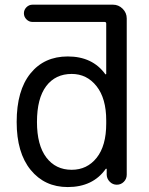

<svg xmlns="http://www.w3.org/2000/svg" viewBox="-20 -794 623 804"><path d="M134.8 -283.2Q134.8 -186.5 173.8 -134.8Q212.9 -83 280.3 -83Q344.7 -83 384.8 -133.3Q424.8 -183.6 424.8 -276.4V-290Q424.8 -381.8 384.3 -433.1Q343.8 -484.4 280.3 -484.4Q211.9 -484.4 173.3 -433.1Q134.8 -381.8 134.8 -283.2ZM424.8 -695.3Q424.8 -702.1 418 -702.1H116.2Q101.6 -702.1 90.8 -712.9Q80.1 -723.6 80.1 -738.3Q80.1 -752.9 90.8 -763.7Q101.6 -774.4 116.2 -774.4H453.1Q476.6 -774.4 493.7 -757.3Q510.7 -740.2 510.7 -716.8V-62.5Q510.7 -44.9 498.5 -32.7Q486.3 -20.5 469.2 -20.5Q452.1 -20.5 439.9 -32.7Q427.7 -44.9 426.8 -61.5V-85.9Q426.8 -86.9 425.3 -87.4Q423.8 -87.9 422.9 -86.9Q369.1 -10.7 263.7 -10.7Q167 -10.7 108.4 -82.5Q49.8 -154.3 49.8 -283.2Q49.8 -415 107.4 -486.3Q165 -557.6 263.7 -557.6Q367.2 -557.6 420.9 -483.4Q421.9 -482.4 423.3 -482.9Q424.8 -483.4 424.8 -484.4Z"/></svg>

Font: Gen Jyuu Gothic P Regular
Style: Regular
Weight: 400
Designer: [Source Han Sans]
Ryoko NISHIZUKA  (kana & ideographs); Paul D. Hunt (Latin, Greek & Cyrillic); Wenlong ZHANG  (bopomofo
Version: Version 1.002.20150607